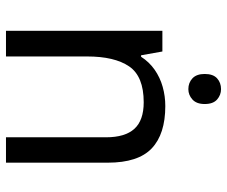

<svg xmlns="http://www.w3.org/2000/svg" viewBox="-80 -698 777 658"><g transform="rotate(90 309.0 -368.5)"><path d="M285 -737Q305 -737 320.5 -723.5Q336 -710 336 -681Q336 -653 320.5 -639Q305 -625 285 -625Q263 -625 248 -639Q233 -653 233 -681Q233 -710 248 -723.5Q263 -737 285 -737ZM343 -546Q439 -546 488 -499.5Q537 -453 537 -349V0H450V-343Q450 -408 421 -440Q392 -472 330 -472Q241 -472 207 -422Q173 -372 173 -278V0H85V-536H156L169 -463H174Q192 -491 218.5 -509.5Q245 -528 277 -537Q309 -546 343 -546Z"/></g></svg>

Font: gurmukhi15
Style: Book
Weight: 400
Designer: Jelle Bosma - Monotype Design Team
Foundry: Monotype Imaging Inc.
Version: Version 2.003